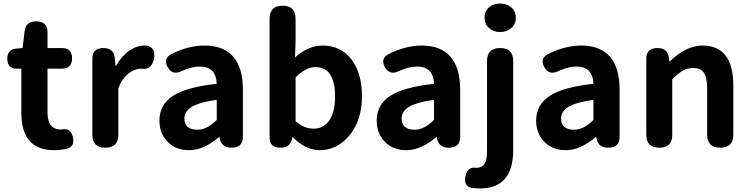

<svg xmlns="http://www.w3.org/2000/svg" viewBox="-20 -830 4214 1079"><path d="M284 14Q100 14 100 -196V-444H75Q21 -444 21 -500Q21 -553 72 -557L107 -560L118 -653Q124 -710 183 -710Q247 -710 247 -649V-560H327Q385 -560 385 -502Q385 -444 327 -444H247V-320V-196Q247 -102 323 -102Q324 -102 325 -102Q377 -114 390 -59Q401 -7 358 5Q320 14 284 14Z M572 0Q499 0 499 -73V-280V-500Q499 -560 561 -560Q619 -560 625 -505L629 -461H633Q663 -515 706 -545Q748 -574 792 -574Q799 -574 805 -574Q832 -568 842 -547Q851 -527 845 -498Q831 -435 776 -444Q775 -444 774 -444Q737 -444 705 -419Q667 -391 645 -334V-73Q645 0 572 0Z M1042 14Q968 14 922 -33Q876 -80 876 -152Q876 -242 952.5 -291.5Q1029 -341 1198 -359Q1194 -456 1103 -456Q1057 -456 1002 -431Q949 -404 922 -453Q896 -500 941 -525Q1036 -574 1130 -574Q1236 -574 1290.5 -511.5Q1345 -449 1345 -327V-163V-60Q1345 0 1281 0Q1225 0 1215 -52L1214 -60H1211Q1125 14 1042 14ZM1090 -101Q1143 -101 1198 -156V-269Q1103 -256 1056 -229Q1016 -203 1016 -164Q1016 -101 1090 -101Z M1776 14Q1697 14 1626 -59H1623L1621 -49Q1610 0 1557 0Q1495 0 1495 -57V-399V-725Q1495 -798 1568 -798Q1641 -798 1641 -725V-597L1638 -507Q1712 -574 1793 -574Q1896 -574 1955 -496Q2014 -419 2014 -290Q2014 -151 1941 -66Q1873 14 1776 14ZM1743 -107Q1797 -107 1829 -151Q1863 -199 1863 -287Q1863 -453 1752 -453Q1699 -453 1641 -395V-272V-149Q1688 -107 1743 -107Z M2263 14Q2189 14 2143 -33Q2097 -80 2097 -152Q2097 -242 2173.5 -291.5Q2250 -341 2419 -359Q2415 -456 2324 -456Q2278 -456 2223 -431Q2170 -404 2143 -453Q2117 -500 2162 -525Q2257 -574 2351 -574Q2457 -574 2511.5 -511.5Q2566 -449 2566 -327V-163V-60Q2566 0 2502 0Q2446 0 2436 -52L2435 -60H2432Q2346 14 2263 14ZM2311 -101Q2364 -101 2419 -156V-269Q2324 -256 2277 -229Q2237 -203 2237 -164Q2237 -101 2311 -101Z M2677 229Q2646 229 2626 225Q2583 213 2597 156Q2609 106 2653 113Q2654 113 2655 113Q2690 113 2704 89Q2717 67 2717 18V-271V-487Q2717 -560 2791 -560Q2864 -560 2864 -487V14Q2864 229 2677 229ZM2791 -650Q2753 -650 2728 -672.5Q2703 -695 2703 -730Q2703 -766 2727.5 -788Q2752 -810 2791 -810Q2829 -810 2854 -788Q2879 -766 2879 -730.5Q2879 -695 2854 -673Q2828 -650 2791 -650Z M3159 14Q3085 14 3039 -33Q2993 -80 2993 -152Q2993 -242 3069.5 -291.5Q3146 -341 3315 -359Q3311 -456 3220 -456Q3174 -456 3119 -431Q3066 -404 3039 -453Q3013 -500 3058 -525Q3153 -574 3247 -574Q3353 -574 3407.5 -511.5Q3462 -449 3462 -327V-163V-60Q3462 0 3398 0Q3342 0 3332 -52L3331 -60H3328Q3242 14 3159 14ZM3207 -101Q3260 -101 3315 -156V-269Q3220 -256 3173 -229Q3133 -203 3133 -164Q3133 -101 3207 -101Z M3685 0Q3612 0 3612 -73V-280V-500Q3612 -560 3675 -560Q3732 -560 3739 -506L3742 -486H3746Q3836 -574 3928 -574Q4101 -574 4101 -349V-73Q4101 0 4028 0Q3954 0 3954 -73V-331Q3954 -395 3935.5 -421.5Q3917 -448 3875 -448Q3843 -448 3815 -432Q3793 -419 3758 -385V-73Q3758 0 3685 0Z"/></svg>

Font: GenSenRounded JP B
Style: Regular
Weight: 700
Version: Version 1.501;PS 1;hotconv 16.6.51;makeotf.lib2.5.65220